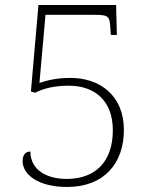

<svg xmlns="http://www.w3.org/2000/svg" viewBox="-20 -734 599 764"><path d="M247 10C394 10 473 -84 473 -217C473 -355 376 -424 261 -424C204 -424 167 -414 137 -404L161 -675H356C409 -675 417 -671 419 -623L421 -595H445L442 -714H133L103 -370L120 -365C153 -382 196 -393 254 -393C356 -393 429 -334 429 -216C429 -93 362 -22 245 -22C170 -22 101 -55 101 -131C84 -131 70 -121 70 -93C70 -40 131 10 247 10Z"/></svg>

Font: Noto Serif Georgian ExtraLight
Style: Regular
Weight: 200
Designer: Monotype Design Team, Akaki Razmadze
Foundry: Google LLC
Version: Version 2.003